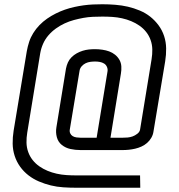

<svg xmlns="http://www.w3.org/2000/svg" viewBox="-20 -791 840 902"><path d="M639 91H339Q308 91 277.5 89Q247 87 218.5 80Q190 73 163 61.5Q136 50 113.5 32.5Q91 15 74.5 -8Q58 -31 49 -58.5Q40 -86 39.5 -116Q39 -146 44 -177L106 -551Q110 -573 117 -594.5Q124 -616 136.5 -636Q149 -656 165.5 -673Q182 -690 201.5 -703.5Q221 -717 242 -727.5Q263 -738 284.5 -745.5Q306 -753 328.5 -758Q351 -763 373 -766Q395 -769 417 -770Q439 -771 461 -771Q491 -771 522 -768.5Q553 -766 581 -759.5Q609 -753 636.5 -741.5Q664 -730 686 -712.5Q708 -695 725 -672Q742 -649 751 -621.5Q760 -594 760.5 -564Q761 -534 756 -503L701 -173Q699 -158 691 -144Q683 -130 671 -119.5Q659 -109 644.5 -102.5Q630 -96 615 -92.5Q600 -89 585 -87.5Q570 -86 556 -86H358Q334 -86 311 -91Q288 -96 270.5 -110Q253 -124 247 -146.5Q241 -169 245 -193L290 -469Q293 -484 299 -497.5Q305 -511 316 -522Q327 -533 340.5 -540.5Q354 -548 368.5 -552.5Q383 -557 397.5 -558.5Q412 -560 426 -560Q443 -560 460.5 -557.5Q478 -555 493 -549.5Q508 -544 520.5 -534Q533 -524 541 -510Q549 -496 550 -479Q551 -462 548 -445L499 -144H556Q568 -144 579.5 -145Q591 -146 602.5 -150Q614 -154 625 -162.5Q636 -171 638 -182L692 -512Q696 -536 695.5 -559Q695 -582 687.5 -603Q680 -624 666.5 -641Q653 -658 635 -670.5Q617 -683 596.5 -691.5Q576 -700 553.5 -705Q531 -710 508 -711.5Q485 -713 461 -713Q439 -713 416.5 -712Q394 -711 372 -707Q350 -703 327.5 -697Q305 -691 283.5 -681Q262 -671 242.5 -657Q223 -643 207.5 -625Q192 -607 182.5 -585.5Q173 -564 169 -541L108 -168Q104 -144 104.5 -121Q105 -98 112.5 -77Q120 -56 133.5 -39Q147 -22 165 -9.5Q183 3 203.5 11.5Q224 20 246.5 25Q269 30 292 31.5Q315 33 338 33H638ZM358 -144H434L485 -455Q487 -466 482.5 -476.5Q478 -487 469 -492.5Q460 -498 449 -500Q438 -502 427 -502Q416 -502 404.5 -500.5Q393 -499 382.5 -494Q372 -489 364 -480Q356 -471 354 -460L308 -183Q306 -173 310 -164.5Q314 -156 321.5 -151.5Q329 -147 339 -145.5Q349 -144 358 -144Z"/></svg>

Font: Iosevka Aile Light
Style: Italic
Weight: 300
Italic angle: -9°
Designer: Belleve Invis
Foundry: Belleve Invis
Version: Version 31.1.0; ttfautohint (v1.8.4)